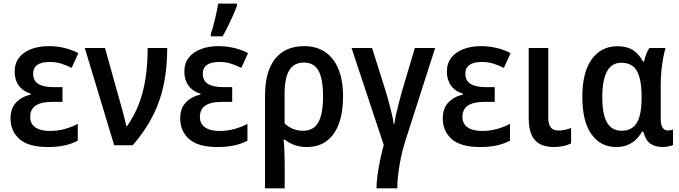

<svg xmlns="http://www.w3.org/2000/svg" viewBox="-20 -808 3778 1068"><path d="M327.6 -323.2V-241.2H270.5Q228 -241.2 200.7 -231.7Q173.3 -222.2 160.6 -203.4Q147.9 -184.6 147.9 -157.2Q147.9 -131.8 160.9 -114.5Q173.8 -97.2 198.5 -88.4Q223.1 -79.6 258.3 -79.6Q302.2 -79.6 342.3 -91.1Q382.3 -102.5 412.6 -119.1V-25.4Q380.4 -8.3 340.1 0.7Q299.8 9.8 246.1 9.8Q138.2 9.8 88.4 -34.4Q38.6 -78.6 38.6 -148.9Q38.6 -205.1 69.6 -237.8Q100.6 -270.5 151.4 -282.2V-286.6Q107.9 -299.8 84.7 -331.5Q61.5 -363.3 61.5 -409.7Q61.5 -455.6 85.9 -487.1Q110.4 -518.6 153.3 -534.9Q196.3 -551.3 251 -551.3Q296.4 -551.3 337.4 -541.5Q378.4 -531.7 416 -512.7L378.4 -430.2Q350.1 -444.8 320.6 -454.1Q291 -463.4 256.3 -463.4Q210.4 -463.4 187.3 -446.8Q164.1 -430.2 164.1 -398.4Q164.1 -358.9 193.4 -341.1Q222.7 -323.2 279.8 -323.2Z M451.7 -541H564L652.3 -225.1Q657.7 -205.6 663.6 -183.8Q669.4 -162.1 674.6 -141.6Q679.7 -121.1 682.6 -106H686.5Q728 -165 753.2 -231.2Q778.3 -297.4 789.8 -374Q801.3 -450.7 801.3 -541H910.2Q910.2 -434.6 891.8 -342.5Q873.5 -250.5 831.5 -166.5Q789.6 -82.5 718.3 0H615.2Z M1271.5 -323.2V-241.2H1214.4Q1171.9 -241.2 1144.5 -231.7Q1117.2 -222.2 1104.5 -203.4Q1091.8 -184.6 1091.8 -157.2Q1091.8 -131.8 1104.7 -114.5Q1117.7 -97.2 1142.3 -88.4Q1167 -79.6 1202.1 -79.6Q1246.1 -79.6 1286.1 -91.1Q1326.2 -102.5 1356.4 -119.1V-25.4Q1324.2 -8.3 1283.9 0.7Q1243.7 9.8 1189.9 9.8Q1082 9.8 1032.2 -34.4Q982.4 -78.6 982.4 -148.9Q982.4 -205.1 1013.4 -237.8Q1044.4 -270.5 1095.2 -282.2V-286.6Q1051.8 -299.8 1028.6 -331.5Q1005.4 -363.3 1005.4 -409.7Q1005.4 -455.6 1029.8 -487.1Q1054.2 -518.6 1097.2 -534.9Q1140.1 -551.3 1194.8 -551.3Q1240.2 -551.3 1281.2 -541.5Q1322.3 -531.7 1359.9 -512.7L1322.3 -430.2Q1293.9 -444.8 1264.4 -454.1Q1234.9 -463.4 1200.2 -463.4Q1154.3 -463.4 1131.1 -446.8Q1107.9 -430.2 1107.9 -398.4Q1107.9 -358.9 1137.2 -341.1Q1166.5 -323.2 1223.6 -323.2ZM1152.8 -606V-619.6Q1158.2 -634.3 1164.3 -656.2Q1170.4 -678.2 1176.3 -703.1Q1182.1 -728 1186.8 -750.5Q1191.4 -772.9 1193.8 -788.1H1298.3V-776.9Q1289.6 -752.4 1276.6 -723.1Q1263.7 -693.8 1248.8 -663.6Q1233.9 -633.3 1218.3 -606Z M1888.2 -271Q1888.2 -184.1 1865.5 -121.1Q1842.8 -58.1 1797.6 -24.2Q1752.4 9.8 1686 9.8Q1649.4 9.8 1618.2 -1.5Q1586.9 -12.7 1563.5 -31.7H1557.6Q1560.5 -3.4 1562 31.5Q1563.5 66.4 1563.5 99.1V239.7H1454.1V-275.4Q1454.1 -362.8 1478.5 -424.6Q1502.9 -486.3 1551.8 -518.8Q1600.6 -551.3 1672.9 -551.3Q1739.3 -551.3 1787.4 -519.5Q1835.4 -487.8 1861.8 -425.5Q1888.2 -363.3 1888.2 -271ZM1670.4 -460Q1615.7 -460 1589.4 -417.5Q1563 -375 1563 -285.6V-122.1Q1583 -101.6 1609.9 -91.1Q1636.7 -80.6 1666 -80.6Q1723.6 -80.6 1750.2 -126.7Q1776.9 -172.9 1776.9 -271Q1776.9 -369.6 1751.7 -414.8Q1726.6 -460 1670.4 -460Z M2400.4 -541 2232.9 -18.6Q2219.7 22.5 2210.2 68.4Q2200.7 114.3 2195.3 158.9Q2189.9 203.6 2189.9 239.7H2074.2Q2074.2 210.9 2079.8 168Q2085.4 125 2095 79.6Q2104.5 34.2 2114.7 -1.5L1935.5 -541H2049.8L2126 -298.8Q2134.8 -269.5 2143.8 -236.6Q2152.8 -203.6 2159.9 -172.9Q2167 -142.1 2169.9 -118.2H2173.3Q2176.3 -140.1 2182.6 -169.2Q2189 -198.2 2197.5 -231Q2206.1 -263.7 2214.4 -294.9L2287.6 -541Z M2731.9 -323.2V-241.2H2674.8Q2632.3 -241.2 2605 -231.7Q2577.6 -222.2 2564.9 -203.4Q2552.2 -184.6 2552.2 -157.2Q2552.2 -131.8 2565.2 -114.5Q2578.1 -97.2 2602.8 -88.4Q2627.4 -79.6 2662.6 -79.6Q2706.5 -79.6 2746.6 -91.1Q2786.6 -102.5 2816.9 -119.1V-25.4Q2784.7 -8.3 2744.4 0.7Q2704.1 9.8 2650.4 9.8Q2542.5 9.8 2492.7 -34.4Q2442.9 -78.6 2442.9 -148.9Q2442.9 -205.1 2473.9 -237.8Q2504.9 -270.5 2555.7 -282.2V-286.6Q2512.2 -299.8 2489 -331.5Q2465.8 -363.3 2465.8 -409.7Q2465.8 -455.6 2490.2 -487.1Q2514.6 -518.6 2557.6 -534.9Q2600.6 -551.3 2655.3 -551.3Q2700.7 -551.3 2741.7 -541.5Q2782.7 -531.7 2820.3 -512.7L2782.7 -430.2Q2754.4 -444.8 2724.9 -454.1Q2695.3 -463.4 2660.6 -463.4Q2614.7 -463.4 2591.6 -446.8Q2568.4 -430.2 2568.4 -398.4Q2568.4 -358.9 2597.7 -341.1Q2627 -323.2 2684.1 -323.2Z M3029.8 -541V-153.3Q3029.8 -116.2 3043.7 -99.1Q3057.6 -82 3085.4 -82Q3104.5 -82 3123.5 -86.2Q3142.6 -90.3 3156.7 -96.2V-10.3Q3138.7 -1 3113.5 4.4Q3088.4 9.8 3060.1 9.8Q3017.1 9.8 2985.8 -5.4Q2954.6 -20.5 2937.7 -55.9Q2920.9 -91.3 2920.9 -151.9V-541Z M3437.5 -80.6Q3477.1 -80.6 3501.5 -100.6Q3525.9 -120.6 3537.4 -160.6Q3548.8 -200.7 3548.8 -261.2V-271.5Q3548.8 -365.7 3523.2 -412.4Q3497.6 -459 3436 -459Q3381.8 -459 3356 -409.7Q3330.1 -360.4 3330.1 -267.6Q3330.1 -172.9 3356.4 -126.7Q3382.8 -80.6 3437.5 -80.6ZM3407.2 9.8Q3320.8 9.8 3270 -61.3Q3219.2 -132.3 3219.2 -268.6Q3219.2 -406.2 3271.5 -478.5Q3323.7 -550.8 3415.5 -550.8Q3466.8 -550.8 3500.7 -529.3Q3534.7 -507.8 3556.6 -465.8H3562.5Q3566.9 -485.8 3574.5 -506.1Q3582 -526.4 3592.3 -541H3682.1Q3674.8 -517.6 3668.7 -484.4Q3662.6 -451.2 3658.9 -412.6Q3655.3 -374 3655.3 -335V-146.5Q3655.3 -112.3 3666 -97.2Q3676.8 -82 3694.3 -82Q3702.1 -82 3710.2 -83.7Q3718.3 -85.4 3723.6 -87.4V-1.5Q3719.2 1 3709.5 3.7Q3699.7 6.3 3688.7 8.1Q3677.7 9.8 3668.5 9.8Q3623.5 9.8 3597.2 -9.3Q3570.8 -28.3 3558.6 -75.2H3550.8Q3536.6 -49.8 3516.6 -30.8Q3496.6 -11.7 3469.5 -1Q3442.4 9.8 3407.2 9.8Z"/></svg>

Font: Open Sans SemiCondensed SemiBold
Style: Regular
Weight: 600
Width: 4
Designer: Monotype Design Team
Foundry: Monotype Imaging Inc.
Version: Version 3.000